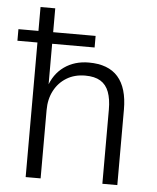

<svg xmlns="http://www.w3.org/2000/svg" viewBox="-51 -749 647 793"><g transform="rotate(5 272.0 -352.5)"><path d="M85 0V-558H2V-606H85V-705H146V-606H322V-558H146V-376H141Q159 -433 202 -463.5Q245 -494 304 -494Q385 -494 425 -448.5Q465 -403 465 -313V0H403V-308Q403 -351 392 -380.5Q381 -410 357 -424.5Q333 -439 294 -439Q250 -439 217 -419Q184 -399 165.5 -364Q147 -329 147 -283V0Z"/></g></svg>

Font: Nunito Sans 10pt SemiCondensed Light
Style: Regular
Weight: 300
Width: 4
Designer: Vernon Adams
Foundry: Vernon Adams
Version: Version 3.101;gftools[0.9.27]